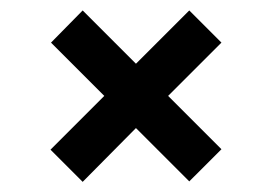

<svg xmlns="http://www.w3.org/2000/svg" viewBox="-20 -492 528 373"><path d="M79.1 -409.2 182.6 -305.7 78.1 -201.2 140.6 -138.7 244.1 -243.2 347.7 -139.6 410.2 -202.1 306.6 -305.7 410.2 -409.2 347.7 -471.7 244.1 -368.2 140.6 -471.7Z"/></svg>

Font: Sen-gleads
Style: Regular
Weight: 400
Designer: Kosal Sen, Philatype
Foundry: Philatype
Version: Version 1.004; ttfautohint (v1.8.3)